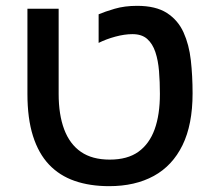

<svg xmlns="http://www.w3.org/2000/svg" viewBox="-20 -625 729 658"><path d="M354 13Q288 13 236 -5Q184 -23 148 -61Q112 -99 93 -159Q74 -219 74 -303V-595H181V-303Q181 -232 200 -181.5Q219 -131 257.5 -104.5Q296 -78 356 -78Q417 -78 454.5 -105Q492 -132 510 -182Q528 -232 528 -303Q528 -344 525 -381Q522 -418 512.5 -446.5Q503 -475 484.5 -491.5Q466 -508 434 -508Q407 -508 375.5 -499.5Q344 -491 318 -478V-576Q339 -585 373 -595Q407 -605 450 -605Q514 -605 552 -580.5Q590 -556 609 -514Q628 -472 634 -418.5Q640 -365 640 -305Q640 -198 605.5 -127.5Q571 -57 507 -22Q443 13 354 13Z"/></svg>

Font: Noto Sans Hebrew Medium
Style: Regular
Weight: 500
Designer: Monotype Design Team
Foundry: Monotype Imaging Inc.
Version: Version 2.003